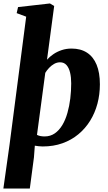

<svg xmlns="http://www.w3.org/2000/svg" viewBox="-36 -837 626 1111"><path d="M-16.5 254 19 2 115.5 -740.5 60.5 -761 68.5 -796 253 -817 277.5 -802.5 236 -491.5Q251 -508.5 272.5 -523.2Q294 -538 320.8 -547Q347.5 -556 378 -556Q431 -556 467.5 -532.2Q504 -508.5 523 -462.5Q542 -416.5 542 -349Q542 -290.5 527.8 -237Q513.5 -183.5 485.5 -138.2Q457.5 -93 417.2 -59.8Q377 -26.5 325.2 -8Q273.5 10.5 211 10.5Q200 10.5 188.5 9.2Q177 8 165.5 6L160.5 73L136.5 254ZM222 -47.5Q255.5 -47.5 281 -65.2Q306.5 -83 324.8 -113.5Q343 -144 354.2 -183.8Q365.5 -223.5 370.8 -267.5Q376 -311.5 376 -355Q376 -389.5 369.5 -417Q363 -444.5 348.8 -460.5Q334.5 -476.5 311.5 -476.5Q293.5 -476.5 277.2 -467.2Q261 -458 248 -444.2Q235 -430.5 226 -415.5L178 -56.5Q186.5 -52 197.5 -49.8Q208.5 -47.5 222 -47.5Z"/></svg>

Font: Merriweather 48pt Black
Style: Italic
Weight: 900
Italic angle: -7.8°
Version: Version 2.101